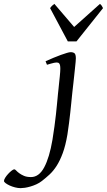

<svg xmlns="http://www.w3.org/2000/svg" viewBox="-208 -726 551 990"><path d="M183.1 -424.8Q183.1 -419.4 181.9 -406Q180.7 -392.6 178.7 -374.5Q176.8 -356.4 174.6 -335.7Q172.4 -314.9 170.2 -295.2Q168 -275.4 166 -258.5Q164.1 -241.7 163.1 -231Q161.1 -213.9 159.2 -192.1Q157.2 -170.4 154.3 -145Q151.4 -119.6 147.9 -91.1Q144.5 -62.5 139.6 -32.2Q129.9 24.9 115.5 63.7Q101.1 102.5 84 129.2Q66.9 155.8 47.6 173.6Q28.3 191.4 8.3 207Q-4.9 217.3 -20.5 224.4Q-36.1 231.4 -51.3 235.8Q-66.4 240.2 -79.6 242.2Q-92.8 244.1 -101.6 244.1Q-115.2 244.1 -130.4 240.2Q-145.5 236.3 -158.2 230.5Q-170.9 224.6 -179.2 218.3Q-187.5 211.9 -187.5 207Q-187.5 200.7 -181.2 190.4Q-174.8 180.2 -166 170.7Q-157.2 161.1 -148.2 154.1Q-139.2 147 -134.3 147Q-130.4 147 -124.5 153.3Q-118.7 159.7 -108.9 167Q-99.1 174.3 -84.5 180.7Q-69.8 187 -48.3 187Q-6.8 187 20 136.7Q46.9 86.4 62.5 -5.4Q68.4 -41.5 72.8 -74.2Q77.1 -106.9 80.3 -134.8Q83.5 -162.6 85.4 -184.3Q87.4 -206.1 88.9 -220.2Q89.4 -228 90.8 -241Q92.3 -253.9 93.8 -268.8Q95.2 -283.7 96.9 -299.6Q98.6 -315.4 100.1 -329.6Q101.6 -343.8 102.3 -354.7Q103 -365.7 103 -371.1Q103 -382.3 101.6 -388.9Q100.1 -395.5 97.4 -398.7Q94.7 -401.9 91.1 -402.8Q87.4 -403.8 83 -403.8Q78.6 -403.8 70.6 -402.1Q62.5 -400.4 54.2 -397.9Q44.9 -395.5 34.2 -392.1L26.9 -410.2Q47.4 -419.4 67.9 -428Q88.4 -436.5 106 -442.9Q123.5 -449.2 136.7 -453.1Q149.9 -457 155.8 -457Q169.4 -457 176.3 -451.2Q183.1 -445.3 183.1 -424.8ZM186.5 -512.7H141.6L50.3 -684.1Q57.1 -693.4 61 -696.8Q64.9 -700.2 72.3 -706.1L174.3 -586.9L307.6 -706.1Q313.5 -700.7 316.2 -697Q318.8 -693.4 323.2 -684.1Z"/></svg>

Font: Gentium Plus
Style: Italic
Weight: 400
Italic angle: -8°
Designer: J. Victor Gaultney, Annie Olsen, Iska Routamaa
Foundry: SIL International
Version: Version 1.510